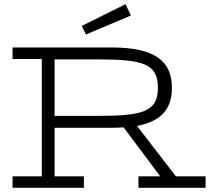

<svg xmlns="http://www.w3.org/2000/svg" viewBox="-20 -898 1003 918"><path d="M642 0H963V-55H821L635 -296C752 -318 802 -378 802 -478C802 -607 719 -671 514 -671H40V-616H180V-55H40V0H381V-55H241V-287H514C534 -287 553 -288 571 -289L746 -55H642ZM735 -478C735 -363 661 -344 447 -344H241V-614H449C664 -614 735 -593 735 -478ZM580 -878 371 -774 391 -733 606 -824Z"/></svg>

Font: Stint Ultra Expanded
Style: Regular
Weight: 400
Width: 7
Designer: Astigmatic (AOETI)
Foundry: Astigmatic (AOETI)
Version: Version 1.000